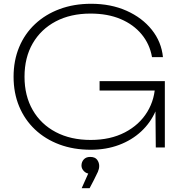

<svg xmlns="http://www.w3.org/2000/svg" viewBox="-20 -782 960 1018"><path d="M832 -328Q832 -255 805 -193Q778 -131 728.5 -85Q679 -39 611 -13.5Q543 12 461 12Q370 12 295 -16Q220 -44 165.5 -95.5Q111 -147 81.5 -218Q52 -289 52 -375Q52 -461 81.5 -532Q111 -603 166 -654.5Q221 -706 296.5 -734Q372 -762 463 -762Q568 -762 651 -725Q734 -688 785 -624Q836 -560 844 -479H786Q774 -548 731 -600Q688 -652 619.5 -681Q551 -710 460 -710Q354 -710 275.5 -668.5Q197 -627 153.5 -552Q110 -477 110 -375Q110 -274 153.5 -198.5Q197 -123 276 -81.5Q355 -40 461 -40Q565 -40 642 -80Q719 -120 761 -189Q803 -258 803 -345ZM508 -302V-352H854V0H806L803 -325L825 -302ZM413 216 455 122 457 139Q438 139 425 125.5Q412 112 412 96Q412 77 424 63.5Q436 50 458 50Q484 50 495 65Q506 80 506 98Q506 113 499 129Q492 145 478 172L455 216Z"/></svg>

Font: Unbounded ExtraLight
Style: Regular
Weight: 250
Designer: Luke Prowse, Jean-Baptiste Morizot, Fátima Lázaro, Florian Runge
Foundry: NaN
Version: Version 1.701;gftools[0.9.28.dev5+ged2979d]